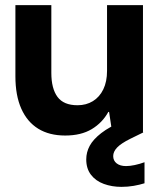

<svg xmlns="http://www.w3.org/2000/svg" viewBox="-20 -516 623 748"><path d="M234 12Q172 12 129 -14.5Q86 -41 63 -92.5Q40 -144 40 -219V-496H180V-232Q180 -171 204 -138.5Q228 -106 282 -106Q316 -106 342 -122Q368 -138 382.5 -168Q397 -198 397 -240V-496H537V0H417L405 -80H402Q379 -38 337.5 -13Q296 12 234 12ZM453 212Q416 212 384.5 200.5Q353 189 334.5 165Q316 141 316 105Q316 77 329.5 52Q343 27 374.5 2.5Q406 -22 462 -46L507 -65L538 0L487 25Q451 43 436 59Q421 75 421 92Q421 110 434.5 120.5Q448 131 471 131Q486 131 505 127Q524 123 543 116V198Q524 204 501 208Q478 212 453 212Z"/></svg>

Font: DM Sans 36pt ExtraBold
Style: Regular
Weight: 800
Designer: Colophon Foundry, Jonny Pinhorn
Foundry: Colophon Foundry
Version: Version 4.004;gftools[0.9.30]